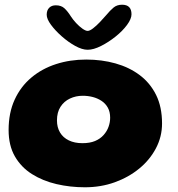

<svg xmlns="http://www.w3.org/2000/svg" viewBox="-20 -765 753 814"><path d="M340 29Q277.5 29 219.5 15.5Q161.5 2 115.8 -26.8Q70 -55.5 43.2 -101.8Q16.5 -148 16.5 -214Q16.5 -286.5 42 -342.2Q67.5 -398 112.8 -436Q158 -474 217.5 -493.2Q277 -512.5 345.5 -512.5Q411.5 -512.5 469.5 -496.2Q527.5 -480 572 -446.8Q616.5 -413.5 641.8 -362.5Q667 -311.5 667 -241.5Q667 -185.5 641.2 -136.5Q615.5 -87.5 570.5 -50.5Q525.5 -13.5 466.5 7.8Q407.5 29 340 29ZM329.5 -158Q361 -158 383 -167.2Q405 -176.5 419.2 -192.5Q433.5 -208.5 440.2 -227.5Q447 -246.5 447 -266Q447 -291 437 -308.8Q427 -326.5 410.2 -337.5Q393.5 -348.5 373 -353.8Q352.5 -359 331 -359Q301.5 -359 276.5 -347.2Q251.5 -335.5 236.5 -312.2Q221.5 -289 221.5 -254.5Q221.5 -225 234.5 -203.2Q247.5 -181.5 271.8 -169.8Q296 -158 329.5 -158ZM351.5 -554Q328.5 -554 299 -570.2Q269.5 -586.5 242 -610.8Q214.5 -635 196.2 -659.8Q178 -684.5 178 -702.5Q178 -721.5 188.5 -732Q199 -742.5 216.5 -742.5Q239.5 -742.5 253.2 -729.8Q267 -717 280.5 -695.5Q289.5 -681.5 302.8 -667.2Q316 -653 329.5 -643.5Q343 -634 351.5 -634Q360.5 -634 374.5 -644.8Q388.5 -655.5 403.2 -671Q418 -686.5 430 -700.5Q447 -721 461.5 -733Q476 -745 497.5 -745Q537.5 -745 537.5 -704.5Q537.5 -685 518.5 -659.2Q499.5 -633.5 469.8 -609.8Q440 -586 408.2 -570Q376.5 -554 351.5 -554Z"/></svg>

Font: Gluten
Style: Bold
Weight: 700
Designer: Tyler Finck
Foundry: Etcetera Type Company
Version: Version 1.204